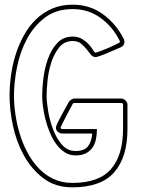

<svg xmlns="http://www.w3.org/2000/svg" viewBox="-20 -777 610 824"><path d="M292 -738Q221 -738 173 -701.5Q125 -665 95.5 -609.5Q66 -554 53 -489Q40 -424 40 -366Q40 -329 46 -287Q52 -245 64.5 -203.5Q77 -162 97 -124Q117 -86 144.5 -56.5Q172 -27 208.5 -9.5Q245 8 290 8Q405 8 456.5 -51.5Q508 -111 508 -223V-328Q508 -335 500 -335H298Q295 -335 294.5 -334Q294 -333 292 -331Q290 -327 281.5 -311.5Q273 -296 264 -278.5Q255 -261 247.5 -246Q240 -231 240 -230Q240 -223 248 -223H396Q396 -199 391.5 -178.5Q387 -158 376.5 -143Q366 -128 348.5 -119Q331 -110 304 -110Q278 -110 257.5 -123.5Q237 -137 221 -159Q205 -181 193.5 -209Q182 -237 175 -265Q168 -293 164.5 -319.5Q161 -346 161 -366Q161 -396 166 -439Q171 -482 185 -522.5Q199 -563 225 -591.5Q251 -620 292 -620Q316 -620 333.5 -609Q351 -598 362 -585.5Q373 -573 379.5 -562Q386 -551 389 -551Q393 -551 410.5 -557.5Q428 -564 446.5 -572Q465 -580 480 -587.5Q495 -595 495 -597Q495 -598 494.5 -599Q494 -600 494 -601Q465 -661 412.5 -699.5Q360 -738 292 -738ZM292 -757Q366 -757 422.5 -715.5Q479 -674 511 -610Q514 -604 514 -598Q514 -590 510 -583.5Q506 -577 498 -574Q492 -571 476 -564.5Q460 -558 443 -550.5Q426 -543 410.5 -537.5Q395 -532 391 -532Q378 -532 369.5 -543Q361 -554 351 -566.5Q341 -579 327.5 -590Q314 -601 292 -601Q256 -601 234 -573.5Q212 -546 200 -508.5Q188 -471 184 -431Q180 -391 180 -366Q180 -341 186.5 -301Q193 -261 207.5 -222.5Q222 -184 245.5 -156.5Q269 -129 304 -129Q342 -129 357.5 -149Q373 -169 376 -204H248Q237 -204 228.5 -211Q220 -218 220 -229Q220 -235 227.5 -250.5Q235 -266 244.5 -283.5Q254 -301 263 -317Q272 -333 275 -339Q278 -344 285 -349Q292 -354 298 -354H500Q510 -354 518.5 -346Q527 -338 527 -328V-223Q527 -103 470.5 -38Q414 27 290 27Q217 27 166 -12Q115 -51 82.5 -110Q50 -169 35.5 -237.5Q21 -306 21 -366Q21 -407 27 -452Q33 -497 46.5 -540.5Q60 -584 81.5 -623.5Q103 -663 133 -692.5Q163 -722 202.5 -739.5Q242 -757 292 -757Z"/></svg>

Font: RonaldsonGothicLicht
Style: Regular
Weight: 400
Designer: Mr. Robertson for MacKellar, Smiths & Jordan Co. Philadelphia
Foundry: CAT-Fonts Peter Wiegel
Version: 1.000